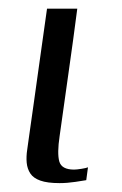

<svg xmlns="http://www.w3.org/2000/svg" viewBox="-20 -419 281 443"><path d="M158.3 -399Q148.8 -325.4 138.3 -252.3Q127.8 -179.1 117.6 -105.3Q111.6 -65.3 116.8 -46.5Q122.1 -27.7 150.9 -27.7Q156.7 -27.7 168.1 -29.5Q179.5 -31.3 183 -33L179 -3.3Q173.2 -2.3 154.2 0.6Q135.1 3.5 117.5 3.5Q89.2 3.5 73.1 -2.3Q57 -8 50 -18.7Q43 -29.4 41.6 -43.5Q40.3 -57.7 42.8 -73.8Q45.3 -90 47.5 -107.5Q52.3 -142.2 57.8 -180.2Q63.3 -218.2 68.5 -256.7Q73.8 -295.3 79 -331.5Q84.3 -367.7 88.5 -399Q105.6 -399 123.4 -399Q141.1 -399 158.3 -399Z"/></svg>

Font: Genos Thin
Style: Italic
Weight: 100
Italic angle: -8°
Designer: Robert E. Leuschke
Foundry: Robert E. Leuschke
Version: Version 1.010